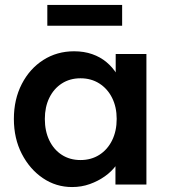

<svg xmlns="http://www.w3.org/2000/svg" viewBox="-20 -745 682 775"><path d="M36 -265Q36 -344 68 -406Q100 -468 155 -503Q210 -538 279 -538Q319 -538 352 -526.5Q385 -515 410 -494Q435 -473 451.5 -446Q468 -419 474 -388L447 -395V-527H571V0H446V-126L475 -131Q468 -104 449.5 -78.5Q431 -53 403.5 -33.5Q376 -14 342.5 -2Q309 10 271 10Q206 10 153 -26Q100 -62 68 -124Q36 -186 36 -265ZM451 -265Q451 -313 432.5 -350Q414 -387 381 -408Q348 -429 305 -429Q262 -429 229.5 -408Q197 -387 179 -350Q161 -313 161 -265Q161 -216 179 -178.5Q197 -141 229.5 -120Q262 -99 305 -99Q348 -99 381 -120Q414 -141 432.5 -178.5Q451 -216 451 -265ZM171 -641V-725H473V-641Z"/></svg>

Font: Mach Medium
Style: Regular
Weight: 500
Version: Version 1.002